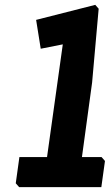

<svg xmlns="http://www.w3.org/2000/svg" viewBox="-20 -772 462 792"><path d="M148 -571 129 -690 373 -752 387 -736 360 -432 318 -124H399L413 -108L398 0H59L45 -16L60 -124H174L239 -589Z"/></svg>

Font: Chau Philomene One
Style: Italic
Weight: 400
Designer: Vicente Lamonaca
Foundry: TipoType
Version: Version 1.002